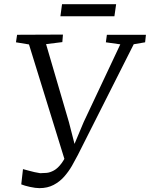

<svg xmlns="http://www.w3.org/2000/svg" viewBox="-20 -914 738 944"><path d="M174 11Q155 11 127.5 5Q100 -1 84.5 -7.5L93 -82.5Q107 -79 121 -75Q135 -71 149.2 -67.8Q163.5 -64.5 177.5 -62.5Q191.5 -62.5 208.8 -64Q226 -65.5 245.2 -76Q264.5 -86.5 284 -113Q303.5 -139.5 321.5 -190.5L303.5 -110.5L122.5 -695.5L58.5 -706L64 -743L289.5 -744L286.5 -707L206.5 -697L319 -313L355.5 -171L332.5 -173.5L391.5 -314L571.5 -696L500.5 -706L505.5 -743H697.5L693.5 -706L637.5 -696.5L362.5 -151.5Q350 -127 333.8 -98.8Q317.5 -70.5 295.5 -45.5Q273.5 -20.5 243.5 -4.8Q213.5 11 174 11ZM285 -893.5H551L542.5 -834H277Z"/></svg>

Font: Merriweather 36pt Light
Style: Italic
Weight: 300
Italic angle: -7.8°
Version: Version 2.101